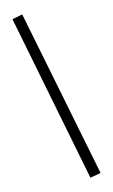

<svg xmlns="http://www.w3.org/2000/svg" viewBox="-98 -771 585 994"><g transform="rotate(-10 194.5 -274.0)"><path d="M294 173 39 -705 93 -721 350 158Z"/></g></svg>

Font: EauTestInfant
Style: Regular
Weight: 400
Designer: Christian Thalmann (Catharsis Fonts)
Version: Version 0.001;PS 000.001;hotconv 1.0.88;makeotf.lib2.5.64775